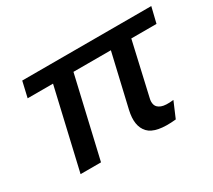

<svg xmlns="http://www.w3.org/2000/svg" viewBox="-102 -684 965 871"><g transform="rotate(-30 380.5 -248.5)"><path d="M102 0 199 -418H66L85 -500H761L741 -418H609L546 -142Q541 -123 546 -107.5Q551 -92 571.5 -84Q592 -76 635 -81L600 1Q493 12 456.5 -26.5Q420 -65 438 -143L502 -418H306L209 0Z"/></g></svg>

Font: Work Sans Medium
Style: Italic
Weight: 500
Italic angle: -13°
Designer: Wei Huang
Foundry: Wei Huang
Version: Version 2.012; ttfautohint (v1.8.3)